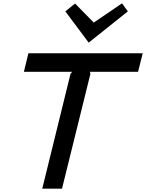

<svg xmlns="http://www.w3.org/2000/svg" viewBox="-20 -1129 874 1149"><path d="M834 -810.1 806.2 -699.2H518.1L521 -687L351.1 0H232.9L401.9 -687L412.1 -699.2H123L149.9 -810.1ZM710 -1108.9 745.1 -1061 512.2 -875H509.8L371.1 -1061L429.2 -1107.9L541 -994.1L543 -995.1Z"/></svg>

Font: Sinkin Sans 500 Medium Italic
Style: Regular
Weight: 500
Italic angle: -112°
Designer: Keith Bates
Foundry: K-Type
Version: Sinkin Sans (version 1.0)  by Keith Bates   •   © 2014   www